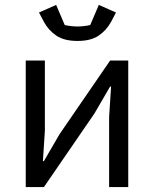

<svg xmlns="http://www.w3.org/2000/svg" viewBox="-20 -763 628 783"><path d="M85 -516H163V-230L155 -106H159L223 -216L429 -516H503V0H425V-286L433 -410H429L365 -300L159 0H85ZM296 -596Q242 -596 210 -617.5Q178 -639 159 -674L139 -712L209 -743L244 -661Q256 -658 270 -656.5Q284 -655 296 -655Q308 -655 322 -656.5Q336 -658 348 -661L383 -743L453 -712L433 -674Q414 -639 382 -617.5Q350 -596 296 -596Z"/></svg>

Font: IBM Plex Sans
Style: Regular
Weight: 400
Designer: Mike Abbink, Paul van der Laan, Pieter van Rosmalen
Foundry: Bold Monday
Version: Version 3.005